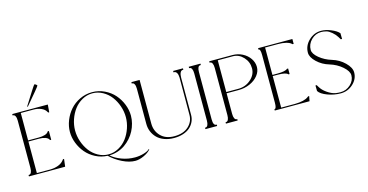

<svg xmlns="http://www.w3.org/2000/svg" viewBox="-94 -1333 3678 1917"><g transform="rotate(-15 1744.5 -374.5)"><path d="M209 -674.8 203.1 -678.7 292 -819.3Q326.7 -874 330.1 -874Q335.9 -874 346.2 -866.5Q356.4 -858.9 356.4 -854.5Q357.4 -851.6 315.4 -800.8ZM413.1 -78.1H423.8Q419.9 -37.1 415 -5.9Q415 -2 414.1 0H413.1H335.9H125H100.6H76.2H40V-14.6H44.9Q59.6 -14.6 67.9 -31.5Q76.2 -48.3 76.2 -78.1V-566.4Q76.2 -596.2 67.9 -613Q59.6 -629.9 44.9 -629.9H40V-644.5H76.2H100.6H125H329.1H403.3H407.2V-638.7Q406.2 -628.9 404.3 -602.5Q402.3 -576.2 401.4 -566.4H390.6L384.8 -576.2Q370.1 -602.5 335.4 -617.7Q300.8 -632.8 254.9 -632.8H125V-349.6H232.4Q271.5 -349.6 298.3 -357.9Q325.2 -366.2 334 -380.9L337.9 -386.7H349.6V-349.6V-343.8V-337.9V-295.9H337.9L334 -302.7Q325.2 -318.8 298.1 -328.4Q271 -337.9 232.4 -337.9H125V-11.7H264.6Q311 -12.7 348.4 -27.3Q385.7 -42 405.3 -68.4Z M1270.5 49.8Q1245.6 80.6 1197.3 102.8Q1148.9 125 1108.4 125Q1046.9 125 976.6 90.6Q906.2 56.2 852.5 4.4Q787.1 2 729.5 -27.8Q671.9 -57.6 633.1 -103.5Q594.2 -149.4 572 -206.8Q549.8 -264.2 549.8 -322.3Q549.8 -381.8 573 -440.4Q596.2 -499 636.7 -545.4Q677.2 -591.8 737.3 -620.6Q797.4 -649.4 865.2 -649.4Q933.1 -649.4 993.2 -620.6Q1053.2 -591.8 1093.8 -545.4Q1134.3 -499 1157.5 -440.4Q1180.7 -381.8 1180.7 -322.3Q1180.7 -283.2 1170.4 -243.7Q1160.2 -204.1 1141.4 -168Q1122.6 -131.8 1094.7 -100.6Q1066.9 -69.3 1033.2 -46.1Q999.5 -22.9 957.5 -9.3Q915.5 4.4 870.6 4.9Q911.6 42 977.3 66.4Q1043 90.8 1113.3 90.8Q1159.7 90.8 1205.1 77.4Q1250.5 64 1265.6 45.9ZM865.2 -6.8Q921.9 -6.8 971.9 -34.7Q1022 -62.5 1055.7 -107.2Q1089.4 -151.9 1108.6 -208.3Q1127.9 -264.6 1127.9 -322.3Q1127.9 -379.9 1108.6 -436.3Q1089.4 -492.7 1055.7 -537.4Q1022 -582 971.9 -609.9Q921.9 -637.7 865.2 -637.7Q809.1 -637.7 759.3 -609.9Q709.5 -582 675.8 -537.4Q642.1 -492.7 622.8 -436.3Q603.5 -379.9 603.5 -322.3Q603.5 -264.6 622.8 -208.3Q642.1 -151.9 675.8 -107.2Q709.5 -62.5 759.3 -34.7Q809.1 -6.8 865.2 -6.8Z M1804.7 -644.5V-629.9H1798.8Q1781.7 -629.9 1772.2 -610.4Q1762.7 -590.8 1762.7 -556.6V-173.8Q1762.7 -137.2 1748 -105Q1733.4 -72.8 1705.8 -48.1Q1678.2 -23.4 1635.5 -9.3Q1592.8 4.9 1540 4.9Q1485.4 4.9 1440.7 -11.7Q1396 -28.3 1367.2 -57.1Q1338.4 -85.9 1323 -123.3Q1307.6 -160.6 1307.6 -203.1V-566.4Q1307.6 -596.2 1299.3 -613Q1291 -629.9 1276.4 -629.9H1271.5V-644.5H1307.6H1332H1356.4V-193.4Q1356.4 -116.7 1407.2 -64.2Q1458 -11.7 1546.9 -11.7Q1640.6 -11.7 1693.8 -59.8Q1747.1 -107.9 1747.1 -178.7L1748 -564.9Q1747.1 -595.7 1736.8 -612.8Q1726.6 -629.9 1710 -629.9H1703.1V-644.5H1748H1754.9H1762.7Z M1985.4 -644.5V-629.9H1980.5Q1949.2 -629.9 1949.2 -566.4V-78.1Q1949.2 -14.6 1980.5 -14.6H1985.4V0H1949.2H1924.8H1900.4H1864.3V-14.6H1869.1Q1883.8 -14.6 1892.1 -31.5Q1900.4 -48.3 1900.4 -78.1V-566.4Q1900.4 -596.2 1892.1 -613Q1883.8 -629.9 1869.1 -629.9H1864.3V-644.5H1900.4H1924.8H1949.2Z M2076.2 -629.9V-644.5H2112.3H2136.7H2161.1H2316.4Q2370.6 -644.5 2418 -620.4Q2465.3 -596.2 2493.4 -554.9Q2521.5 -513.7 2521.5 -466.8Q2521.5 -420.4 2489.3 -379.6Q2457 -338.9 2402.6 -314.9Q2348.1 -291 2285.2 -291H2161.1V-78.1Q2161.1 -48.3 2169.4 -31.5Q2177.7 -14.6 2192.4 -14.6H2197.3V0H2161.1H2136.7H2112.3H2076.2V-14.6H2081.1Q2095.7 -14.6 2104 -31.5Q2112.3 -48.3 2112.3 -78.1V-566.4Q2112.3 -596.2 2104 -613Q2095.7 -629.9 2081.1 -629.9ZM2161.1 -303.7H2285.2Q2360.4 -303.7 2415.5 -352.3Q2470.7 -400.9 2470.7 -466.8Q2470.7 -533.2 2424.8 -582.5Q2378.9 -631.8 2316.4 -631.8H2161.1Z M2806.6 -371.1H2818.4V-349.6V-343.8V-337.9V-313.5H2806.6Q2788.6 -337.9 2701.2 -337.9H2650.4V-11.7H2792Q2891.1 -13.2 2931.6 -44.9L2939.5 -50.8H2950.2Q2945.3 -30.3 2941.4 -5.9Q2941.4 -4.9 2940.9 -2.9Q2940.4 -1 2940.4 0H2938.5H2862.3H2650.4H2627H2602.5H2581.1V-14.6H2584Q2602.5 -14.6 2602.5 -78.1V-566.4Q2602.5 -629.9 2584 -629.9H2581.1V-644.5H2602.5H2627H2650.4H2857.4H2928.7H2935.5V-638.7V-593.8H2924.8L2918 -599.6Q2900.9 -615.2 2865.2 -624Q2829.6 -632.8 2784.2 -632.8H2650.4V-349.6H2701.2Q2785.2 -349.6 2806.6 -371.1Z M3038.1 -136.7H3050.8Q3058.6 -123 3064.5 -114.3Q3085 -79.1 3127.9 -49.1Q3170.9 -19 3211.9 -10.7Q3239.3 -6.8 3262.7 -6.8Q3322.8 -6.8 3366.9 -47.4Q3411.1 -87.9 3411.1 -142.6Q3411.1 -185.1 3356.2 -233.2Q3301.3 -281.2 3226.6 -303.7Q3154.8 -324.7 3102.3 -374.8Q3049.8 -424.8 3049.8 -471.7Q3049.8 -543.5 3104.2 -596.4Q3158.7 -649.4 3232.4 -649.4Q3279.8 -649.4 3334 -627.4Q3388.2 -605.5 3414.1 -576.2L3407.2 -570.3L3414.1 -576.2L3415 -516.6H3402.3Q3400.4 -519.5 3397.2 -524.7Q3394 -529.8 3390.1 -536.1Q3386.2 -542.5 3384.8 -544.9Q3367.7 -572.8 3337.9 -598.1Q3308.1 -623.5 3284.2 -629.9Q3254.4 -637.7 3230.5 -637.7Q3170.9 -637.7 3127.4 -594.2Q3084 -550.8 3084 -491.2Q3084 -451.7 3137.5 -407.2Q3190.9 -362.8 3263.7 -340.8Q3337.4 -318.8 3391.4 -265.9Q3445.3 -212.9 3445.3 -163.1Q3445.3 -95.2 3391.1 -45.2Q3336.9 4.9 3262.7 4.9Q3193.8 4.9 3127.4 -20Q3061 -44.9 3039.1 -79.1Z"/></g></svg>

Font: Elaris
Style: Regular
Weight: 500
Version: Version 1.0